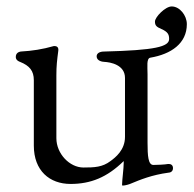

<svg xmlns="http://www.w3.org/2000/svg" viewBox="-20 -557 601 596"><path d="M362 19C368 19 382 15 386 13C415 1 451 -14 503 -21C508 -21 517 -24 517 -35C517 -45 510 -48 504 -48C504 -48 503 -48 502 -48C492 -46 466 -45 456 -45C440 -45 438 -73 438 -114V-326C438 -351 434 -376 447 -378C511 -389 560 -422 560 -482C560 -509 538 -537 513 -537C493 -537 461 -504 461 -490C461 -477 467 -473 481 -467C501 -458 505 -450 505 -436C505 -412 462 -401 303 -397C290 -397 280 -392 280 -382C280 -368 298 -365 303 -365C323 -364 368 -356 368 -315V-132C368 -91 338 -68 323 -57C298 -38 273 -37 239 -37C196 -37 155 -80 155 -128V-323C155 -353 157 -369 161 -400C162 -409 158 -414 149 -414C149 -414 148 -414 147 -414C112 -404 80 -399 44 -397C39 -396 29 -393 29 -380C29 -370 39 -366 42 -365C72 -353 85 -337 85 -308V-105C85 -27 134 14 199 14C261 14 312 -6 364 -57V-51C364 -34 359 2 359 15C359 18 358 19 362 19Z"/></svg>

Font: EB Garamond
Style: Regular
Weight: 400
Designer: Georg Duffner and Octavio Pardo
Foundry: Georg Duffner
Version: Version 1.000;PS 001.000;hotconv 1.0.88;makeotf.lib2.5.64775